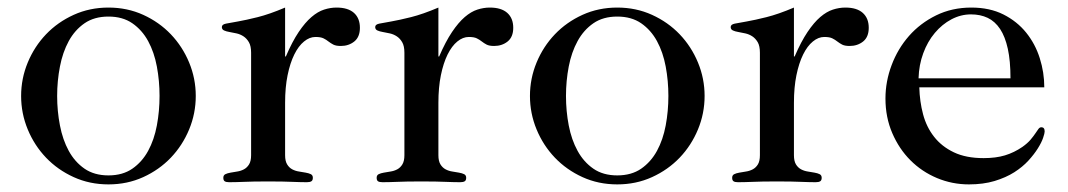

<svg xmlns="http://www.w3.org/2000/svg" viewBox="-20 -482 2836 510"><path d="M268.1 7.8Q218.3 7.8 175.8 -11.5Q133.3 -30.8 102.3 -63.2Q71.3 -95.7 53.7 -138.2Q36.1 -180.7 36.1 -227.1Q36.1 -273.4 53.7 -315.9Q71.3 -358.4 102.3 -390.9Q133.3 -423.3 175.8 -442.6Q218.3 -461.9 268.1 -461.9Q317.9 -461.9 360.4 -442.6Q402.8 -423.3 433.8 -390.9Q464.8 -358.4 482.4 -315.9Q500 -273.4 500 -227.1Q500 -180.7 482.4 -138.2Q464.8 -95.7 433.8 -63.2Q402.8 -30.8 360.4 -11.5Q317.9 7.8 268.1 7.8ZM268.1 -16.1Q305.7 -16.1 331.5 -33.9Q357.4 -51.8 373.5 -81.3Q389.6 -110.8 396.7 -148.9Q403.8 -187 403.8 -227.1Q403.8 -267.1 396.7 -305.2Q389.6 -343.3 373.5 -372.8Q357.4 -402.3 331.5 -420.2Q305.7 -438 268.1 -438Q230.5 -438 204.6 -420.2Q178.7 -402.3 162.6 -372.8Q146.5 -343.3 139.2 -305.2Q131.8 -267.1 131.8 -227.1Q131.8 -187 139.2 -148.9Q146.5 -110.8 162.6 -81.3Q178.7 -51.8 204.6 -33.9Q230.5 -16.1 268.1 -16.1Z M647 -341.8Q647 -359.9 641.1 -369.9Q635.3 -379.9 626.7 -385.5Q618.2 -391.1 608.2 -393.3Q598.1 -395.5 589.6 -397Q581.1 -398.4 575.2 -401.1Q569.3 -403.8 569.3 -410.2Q569.3 -417 580.1 -419.2Q590.8 -421.4 612.1 -425Q633.3 -428.7 664.6 -436.5Q695.8 -444.3 737.3 -461.9V-332H739.3Q756.3 -371.6 773.4 -397Q790.5 -422.4 807.4 -436.8Q824.2 -451.2 840.8 -456.5Q857.4 -461.9 874 -461.9Q904.3 -461.9 920.2 -447.8Q936 -433.6 936 -408.2Q936 -383.8 921.1 -371.8Q906.2 -359.9 885.3 -359.9Q872.6 -359.9 865.5 -363.5Q858.4 -367.2 852.5 -371.8Q846.7 -376.5 839.4 -380.1Q832 -383.8 817.9 -383.8Q802.2 -383.8 787.6 -371.8Q772.9 -359.9 761.7 -337.2Q750.5 -314.5 743.9 -282.2Q737.3 -250 737.3 -209V-69.8Q737.3 -54.2 742.7 -45.4Q748 -36.6 756.3 -32.2Q764.6 -27.8 774.2 -26.4Q783.7 -24.9 792 -23.4Q800.3 -22 805.7 -19.3Q811 -16.6 811 -9.8Q811 -2.9 807.1 -0.5Q803.2 2 794.9 2Q785.6 2 776.1 1.7Q766.6 1.5 754.9 1Q743.2 0.5 727.8 0.2Q712.4 0 691.9 0Q671.4 0 656.2 0.2Q641.1 0.5 629.4 1Q617.7 1.5 608.2 1.7Q598.6 2 588.9 2Q580.6 2 576.9 -0.5Q573.2 -2.9 573.2 -9.8Q573.2 -16.6 578.6 -19.3Q584 -22 592.3 -23.4Q600.6 -24.9 610.1 -26.4Q619.6 -27.8 627.9 -32.2Q636.2 -36.6 641.6 -45.4Q647 -54.2 647 -69.8Z M1054.2 -341.8Q1054.2 -359.9 1048.3 -369.9Q1042.5 -379.9 1033.9 -385.5Q1025.4 -391.1 1015.4 -393.3Q1005.4 -395.5 996.8 -397Q988.3 -398.4 982.4 -401.1Q976.6 -403.8 976.6 -410.2Q976.6 -417 987.3 -419.2Q998 -421.4 1019.3 -425Q1040.5 -428.7 1071.8 -436.5Q1103 -444.3 1144.5 -461.9V-332H1146.5Q1163.6 -371.6 1180.7 -397Q1197.8 -422.4 1214.6 -436.8Q1231.4 -451.2 1248 -456.5Q1264.6 -461.9 1281.2 -461.9Q1311.5 -461.9 1327.4 -447.8Q1343.3 -433.6 1343.3 -408.2Q1343.3 -383.8 1328.4 -371.8Q1313.5 -359.9 1292.5 -359.9Q1279.8 -359.9 1272.7 -363.5Q1265.6 -367.2 1259.8 -371.8Q1253.9 -376.5 1246.6 -380.1Q1239.3 -383.8 1225.1 -383.8Q1209.5 -383.8 1194.8 -371.8Q1180.2 -359.9 1168.9 -337.2Q1157.7 -314.5 1151.1 -282.2Q1144.5 -250 1144.5 -209V-69.8Q1144.5 -54.2 1149.9 -45.4Q1155.3 -36.6 1163.6 -32.2Q1171.9 -27.8 1181.4 -26.4Q1190.9 -24.9 1199.2 -23.4Q1207.5 -22 1212.9 -19.3Q1218.3 -16.6 1218.3 -9.8Q1218.3 -2.9 1214.4 -0.5Q1210.4 2 1202.1 2Q1192.9 2 1183.3 1.7Q1173.8 1.5 1162.1 1Q1150.4 0.5 1135 0.2Q1119.6 0 1099.1 0Q1078.6 0 1063.5 0.2Q1048.3 0.5 1036.6 1Q1024.9 1.5 1015.4 1.7Q1005.9 2 996.1 2Q987.8 2 984.1 -0.5Q980.5 -2.9 980.5 -9.8Q980.5 -16.6 985.8 -19.3Q991.2 -22 999.5 -23.4Q1007.8 -24.9 1017.3 -26.4Q1026.9 -27.8 1035.2 -32.2Q1043.5 -36.6 1048.8 -45.4Q1054.2 -54.2 1054.2 -69.8Z M1619.6 7.8Q1569.8 7.8 1527.3 -11.5Q1484.9 -30.8 1453.9 -63.2Q1422.9 -95.7 1405.3 -138.2Q1387.7 -180.7 1387.7 -227.1Q1387.7 -273.4 1405.3 -315.9Q1422.9 -358.4 1453.9 -390.9Q1484.9 -423.3 1527.3 -442.6Q1569.8 -461.9 1619.6 -461.9Q1669.4 -461.9 1711.9 -442.6Q1754.4 -423.3 1785.4 -390.9Q1816.4 -358.4 1834 -315.9Q1851.6 -273.4 1851.6 -227.1Q1851.6 -180.7 1834 -138.2Q1816.4 -95.7 1785.4 -63.2Q1754.4 -30.8 1711.9 -11.5Q1669.4 7.8 1619.6 7.8ZM1619.6 -16.1Q1657.2 -16.1 1683.1 -33.9Q1709 -51.8 1725.1 -81.3Q1741.2 -110.8 1748.3 -148.9Q1755.4 -187 1755.4 -227.1Q1755.4 -267.1 1748.3 -305.2Q1741.2 -343.3 1725.1 -372.8Q1709 -402.3 1683.1 -420.2Q1657.2 -438 1619.6 -438Q1582 -438 1556.2 -420.2Q1530.3 -402.3 1514.2 -372.8Q1498 -343.3 1490.7 -305.2Q1483.4 -267.1 1483.4 -227.1Q1483.4 -187 1490.7 -148.9Q1498 -110.8 1514.2 -81.3Q1530.3 -51.8 1556.2 -33.9Q1582 -16.1 1619.6 -16.1Z M1998.5 -341.8Q1998.5 -359.9 1992.7 -369.9Q1986.8 -379.9 1978.3 -385.5Q1969.7 -391.1 1959.7 -393.3Q1949.7 -395.5 1941.2 -397Q1932.6 -398.4 1926.8 -401.1Q1920.9 -403.8 1920.9 -410.2Q1920.9 -417 1931.6 -419.2Q1942.4 -421.4 1963.6 -425Q1984.9 -428.7 2016.1 -436.5Q2047.4 -444.3 2088.9 -461.9V-332H2090.8Q2107.9 -371.6 2125 -397Q2142.1 -422.4 2158.9 -436.8Q2175.8 -451.2 2192.4 -456.5Q2209 -461.9 2225.6 -461.9Q2255.9 -461.9 2271.7 -447.8Q2287.6 -433.6 2287.6 -408.2Q2287.6 -383.8 2272.7 -371.8Q2257.8 -359.9 2236.8 -359.9Q2224.1 -359.9 2217 -363.5Q2210 -367.2 2204.1 -371.8Q2198.2 -376.5 2190.9 -380.1Q2183.6 -383.8 2169.4 -383.8Q2153.8 -383.8 2139.2 -371.8Q2124.5 -359.9 2113.3 -337.2Q2102.1 -314.5 2095.5 -282.2Q2088.9 -250 2088.9 -209V-69.8Q2088.9 -54.2 2094.2 -45.4Q2099.6 -36.6 2107.9 -32.2Q2116.2 -27.8 2125.7 -26.4Q2135.3 -24.9 2143.6 -23.4Q2151.9 -22 2157.2 -19.3Q2162.6 -16.6 2162.6 -9.8Q2162.6 -2.9 2158.7 -0.5Q2154.8 2 2146.5 2Q2137.2 2 2127.7 1.7Q2118.2 1.5 2106.4 1Q2094.7 0.5 2079.3 0.2Q2064 0 2043.5 0Q2022.9 0 2007.8 0.2Q1992.7 0.5 1981 1Q1969.2 1.5 1959.7 1.7Q1950.2 2 1940.4 2Q1932.1 2 1928.5 -0.5Q1924.8 -2.9 1924.8 -9.8Q1924.8 -16.6 1930.2 -19.3Q1935.5 -22 1943.8 -23.4Q1952.1 -24.9 1961.7 -26.4Q1971.2 -27.8 1979.5 -32.2Q1987.8 -36.6 1993.2 -45.4Q1998.5 -54.2 1998.5 -69.8Z M2421.9 -250Q2422.9 -212.4 2431.9 -178.5Q2440.9 -144.5 2461.2 -118.7Q2481.4 -92.8 2513.7 -77.4Q2545.9 -62 2592.8 -62Q2625 -62 2649.4 -69.3Q2673.8 -76.7 2695.8 -91.8Q2709.5 -101.6 2717.3 -110.8Q2725.1 -120.1 2730 -127.4Q2734.9 -134.8 2738.3 -139.4Q2741.7 -144 2746.1 -144Q2754.9 -144 2754.9 -132.8Q2754.9 -127.9 2750.7 -115.7Q2746.6 -103.5 2736.8 -87.9Q2727.1 -72.3 2711.7 -55.4Q2696.3 -38.6 2674.1 -24.4Q2651.9 -10.3 2621.8 -1.2Q2591.8 7.8 2553.7 7.8Q2509.3 7.8 2469 -9Q2428.7 -25.9 2398.4 -56.2Q2368.2 -86.4 2350.1 -128.4Q2332 -170.4 2332 -220.2Q2332 -265.6 2348.4 -309.1Q2364.7 -352.5 2394.5 -386.5Q2424.3 -420.4 2466.6 -441.2Q2508.8 -461.9 2560.1 -461.9Q2608.9 -461.9 2645.3 -443.6Q2681.6 -425.3 2705.8 -395.3Q2730 -365.2 2741.9 -327.4Q2753.9 -289.6 2753.9 -250ZM2664.1 -273.9Q2664.1 -320.3 2657 -352.5Q2649.9 -384.8 2636.5 -405Q2623 -425.3 2603.5 -434.6Q2584 -443.8 2559.1 -443.8Q2532.2 -443.8 2507.3 -430.7Q2482.4 -417.5 2463.1 -394.5Q2443.8 -371.6 2432.4 -340.6Q2420.9 -309.6 2419.9 -273.9Z"/></svg>

Font: XB Zar
Style: Regular
Weight: 400
Designer: Behnam
Foundry: Irmug
Version: Version 8.005 2009